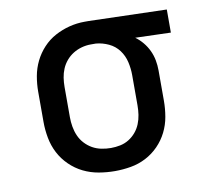

<svg xmlns="http://www.w3.org/2000/svg" viewBox="-66 -609 732 688"><g transform="rotate(-10 300.0 -265.0)"><path d="M299 8Q270 8 240.5 3Q211 -2 184.5 -15Q158 -28 136.5 -49Q115 -70 101.5 -96Q88 -122 82.5 -151.5Q77 -181 77 -210V-320Q77 -348 82 -376Q87 -404 99.5 -429.5Q112 -455 131.5 -476Q151 -497 176 -510.5Q201 -524 228.5 -531Q256 -538 284 -538Q288 -538 292 -538Q296 -538 300 -538L582 -530V-446L453 -450Q468 -439 480 -424.5Q492 -410 500 -393Q508 -376 511.5 -357.5Q515 -339 515 -320V-210Q515 -181 510 -152Q505 -123 492 -97Q479 -71 458.5 -50Q438 -29 412 -15.5Q386 -2 357 3Q328 8 299 8ZM299 -76Q316 -76 333 -79.5Q350 -83 364.5 -92Q379 -101 390 -114Q401 -127 407.5 -143Q414 -159 416.5 -176Q419 -193 419 -210V-320Q419 -344 413.5 -368Q408 -392 393.5 -411.5Q379 -431 356.5 -441.5Q334 -452 310 -454H300Q298 -454 296 -454Q294 -454 291 -454Q275 -454 258.5 -449.5Q242 -445 227.5 -436Q213 -427 202 -414Q191 -401 184.5 -385.5Q178 -370 175.5 -353.5Q173 -337 173 -320V-210Q173 -193 176 -175.5Q179 -158 186 -142Q193 -126 205 -113Q217 -100 232 -91.5Q247 -83 264.5 -79.5Q282 -76 299 -76Z"/></g></svg>

Font: Iosevka Curly Medium Extended
Style: Regular
Weight: 500
Width: 7
Monospace: yes
Designer: Belleve Invis
Foundry: Belleve Invis
Version: Version 11.1.0; ttfautohint (v1.8.3)